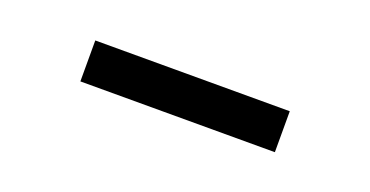

<svg xmlns="http://www.w3.org/2000/svg" viewBox="-22 -787 543 282"><g transform="rotate(20 250.0 -646.0)"><path d="M98 -613.5V-677.5H402V-613.5Z"/></g></svg>

Font: Newsreader 7pt
Style: Regular
Weight: 400
Designer: Hugues Gentile
Foundry: Production Type
Version: Version 1.003